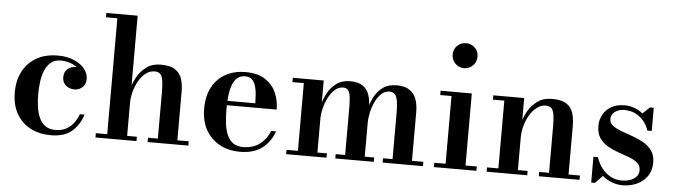

<svg xmlns="http://www.w3.org/2000/svg" viewBox="-48 -950 4038 1152"><g transform="rotate(5 1971.5 -374.0)"><path d="M283 10Q216 10 162.2 -17.2Q108.5 -44.5 77.2 -98Q46 -151.5 46 -230Q46 -298.5 73.8 -352.8Q101.5 -407 155 -438.5Q208.5 -470 285.5 -470Q341 -470 382.2 -452.2Q423.5 -434.5 446.2 -406Q469 -377.5 469 -345.5Q469 -313 448.8 -294.5Q428.5 -276 400 -276Q383.5 -276 366.8 -283.2Q350 -290.5 339 -305.8Q328 -321 328 -344.5Q328 -377 349.8 -394.2Q371.5 -411.5 400 -411.5Q427 -411.5 447.5 -394.8Q468 -378 468 -345.5H442Q442 -367 429.5 -384.8Q417 -402.5 397 -415.2Q377 -428 353.5 -435Q330 -442 307.5 -442Q269 -442 245.5 -422.5Q222 -403 209.2 -371.2Q196.5 -339.5 191.8 -302.5Q187 -265.5 187 -230Q187 -187 192.8 -149.5Q198.5 -112 212 -84Q225.5 -56 248.8 -40Q272 -24 306.5 -24Q345 -24 371.8 -38Q398.5 -52 416.8 -76.2Q435 -100.5 447 -131H475Q455.5 -68.5 410 -29.2Q364.5 10 283 10Z M552 0V-26H620.5V-724H552V-750H740.5V-26H799V0ZM866 0V-26H925.5V-303Q925.5 -345 921.8 -372.2Q918 -399.5 906.5 -412.8Q895 -426 871.5 -426Q842.5 -426 818.2 -407.2Q794 -388.5 776.8 -358.5Q759.5 -328.5 750 -293.2Q740.5 -258 740.5 -224L721.5 -223Q721.5 -257 731.5 -299.2Q741.5 -341.5 763 -380.2Q784.5 -419 819.2 -444.2Q854 -469.5 904 -469.5Q960.5 -469.5 990.5 -450.2Q1020.5 -431 1031.8 -397Q1043 -363 1043 -319.5V-26H1111.5V0Z M1421.5 10Q1354.5 10 1301.5 -18.2Q1248.5 -46.5 1217.5 -100Q1186.5 -153.5 1186.5 -230Q1186.5 -306.5 1215.8 -360Q1245 -413.5 1296.5 -441.5Q1348 -469.5 1415.5 -469.5Q1488 -469.5 1533.2 -440.2Q1578.5 -411 1599.5 -363.5Q1620.5 -316 1620.5 -261.5H1254V-288H1489.5Q1489 -314.5 1487 -342Q1485 -369.5 1478 -392.5Q1471 -415.5 1456 -429.8Q1441 -444 1415.5 -444Q1386.5 -444 1367.8 -427.8Q1349 -411.5 1338.5 -382.8Q1328 -354 1324 -316.5Q1320 -279 1320 -236Q1320 -189.5 1325 -150.2Q1330 -111 1343 -81.8Q1356 -52.5 1379 -36.2Q1402 -20 1437.5 -20Q1499 -20 1539.8 -51Q1580.5 -82 1599 -131H1628Q1608.5 -70.5 1558 -30.2Q1507.5 10 1421.5 10Z M1886.5 -460V-26H1943.5V0H1700.5V-26H1769V-434H1700.5V-460ZM2171.5 -319.5V-26H2228.5V0H1996.5V-26H2053.5V-306.5Q2053.5 -348.5 2050.2 -375.2Q2047 -402 2036.8 -415Q2026.5 -428 2006 -428Q1980 -428 1958 -409Q1936 -390 1920 -359.5Q1904 -329 1895.2 -294.2Q1886.5 -259.5 1886.5 -227.5L1871 -226.5Q1871 -260.5 1880 -302.2Q1889 -344 1909.2 -382.2Q1929.5 -420.5 1963 -445Q1996.5 -469.5 2046.5 -469.5Q2095 -469.5 2122.2 -450.2Q2149.5 -431 2160.5 -397Q2171.5 -363 2171.5 -319.5ZM2456 -319.5V-26H2524.5V0H2281.5V-26H2339V-306.5Q2339 -348.5 2334.5 -375.2Q2330 -402 2318.5 -415Q2307 -428 2286 -428Q2259 -428 2238 -409Q2217 -390 2202 -359.5Q2187 -329 2179.2 -294.2Q2171.5 -259.5 2171.5 -227.5L2155 -226.5Q2155 -260.5 2162.8 -302.2Q2170.5 -344 2189.5 -382.2Q2208.5 -420.5 2241.8 -445Q2275 -469.5 2326.5 -469.5Q2375 -469.5 2403.2 -450.2Q2431.5 -431 2443.8 -397Q2456 -363 2456 -319.5Z M2718.5 -607Q2687 -607 2665.2 -629.2Q2643.5 -651.5 2643.5 -682.5Q2643.5 -714.5 2665.2 -736Q2687 -757.5 2718.5 -757.5Q2750 -757.5 2771.8 -736Q2793.5 -714.5 2793.5 -682.5Q2793.5 -651.5 2771.8 -629.2Q2750 -607 2718.5 -607ZM2778.5 -460V-26H2846.5V0H2590.5V-26H2658.5V-434H2590.5V-460Z M3094 -460V-26H3152.5V0H2908V-26H2976.5V-434H2908V-460ZM3399 -319.5V-26H3467.5V0H3222V-26H3281.5V-303Q3281.5 -345 3277.8 -372.2Q3274 -399.5 3262.5 -412.8Q3251 -426 3227.5 -426Q3198.5 -426 3174 -407.2Q3149.5 -388.5 3131.5 -358.5Q3113.5 -328.5 3103.8 -293.2Q3094 -258 3094 -224L3075.5 -223Q3075.5 -257 3085.5 -299.2Q3095.5 -341.5 3117.2 -380.2Q3139 -419 3174.5 -444.2Q3210 -469.5 3261 -469.5Q3318.5 -469.5 3348 -450.2Q3377.5 -431 3388.2 -397Q3399 -363 3399 -319.5Z M3538.5 10V-145H3565.5Q3578 -107 3600.5 -78.5Q3623 -50 3653.2 -34Q3683.5 -18 3719.5 -18Q3747.5 -18 3770.5 -26Q3793.5 -34 3807.5 -49.8Q3821.5 -65.5 3821.5 -88.5Q3821.5 -116 3802 -132.8Q3782.5 -149.5 3751.8 -161Q3721 -172.5 3686.8 -184.2Q3652.5 -196 3621.8 -213.5Q3591 -231 3571.5 -259.2Q3552 -287.5 3552 -333Q3552 -369.5 3568.8 -400.2Q3585.5 -431 3618 -450Q3650.5 -469 3697.5 -469Q3731 -469 3759 -458.2Q3787 -447.5 3808.5 -429.5L3850.5 -469.5H3873.5V-330H3847Q3838 -359 3818.2 -384.2Q3798.5 -409.5 3768.5 -425.2Q3738.5 -441 3698.5 -441Q3678 -441 3660 -433.5Q3642 -426 3631 -412.5Q3620 -399 3620 -380.5Q3620 -356 3640 -340.5Q3660 -325 3692 -313.2Q3724 -301.5 3759.5 -289.2Q3795 -277 3826.8 -259Q3858.5 -241 3878.8 -213Q3899 -185 3899 -141.5Q3899 -92.5 3875 -58.8Q3851 -25 3812.2 -7.5Q3773.5 10 3728 10Q3692.5 10 3661.5 -2Q3630.5 -14 3605.5 -35.5L3561.5 10Z"/></g></svg>

Font: Bodoni Moda 9pt SemiBold
Style: Regular
Weight: 600
Designer: Owen Earl
Foundry: indestructible type
Version: Version 2.005